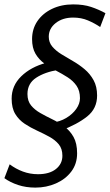

<svg xmlns="http://www.w3.org/2000/svg" viewBox="-20 -770 500 874"><path d="M246 -452Q184 -442 144.5 -416Q105 -390 105 -342Q105 -310 121.5 -290Q138 -270 163.5 -255.5Q189 -241 218 -227Q247 -213 272.5 -194.5Q298 -176 314.5 -147Q331 -118 331 -72Q331 -24 304.5 11Q278 46 234.5 65Q191 84 141 84Q98 84 62 72Q26 60 0 41L24 -22Q52 -1 84.5 11Q117 23 153 23Q205 23 234.5 -0.5Q264 -24 264 -61Q264 -93 247.5 -113Q231 -133 204.5 -147.5Q178 -162 148.5 -175.5Q119 -189 92.5 -206.5Q66 -224 49.5 -251Q33 -278 33 -321Q33 -380 76.5 -422.5Q120 -465 190 -484ZM344 -323Q344 -357 328.5 -379.5Q313 -402 288 -418Q263 -434 235 -448.5Q207 -463 182 -481Q157 -499 141.5 -525.5Q126 -552 126 -592Q126 -638 150 -673.5Q174 -709 216.5 -729.5Q259 -750 313 -750Q360 -750 394.5 -738.5Q429 -727 460 -710L436 -647Q411 -664 380.5 -677Q350 -690 313 -690Q265 -690 233.5 -665Q202 -640 202 -603Q202 -577 218 -558Q234 -539 259 -523.5Q284 -508 312 -492Q340 -476 365 -455Q390 -434 406 -405Q422 -376 422 -335Q422 -276 377 -240Q332 -204 258 -176L218 -212Q253 -216 281.5 -233Q310 -250 327 -274Q344 -298 344 -323Z"/></svg>

Font: Cabin VF Beta
Style: Italic
Weight: 400
Italic angle: -7°
Designer: Pablo Impallari
Foundry: Pablo Impallari. http://www.impallari.com Igino Marini. http://www.ikern.com
Version: Version 2.300